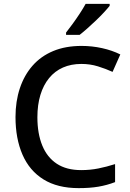

<svg xmlns="http://www.w3.org/2000/svg" viewBox="-20 -961 673 991"><path d="M400 -631Q347 -631 305 -612.5Q263 -594 233.5 -558Q204 -522 188.5 -471Q173 -420 173 -356Q173 -272 198 -210.5Q223 -149 273 -116Q323 -83 399 -83Q445 -83 487.5 -91.5Q530 -100 574 -114V-21Q532 -5 488 2.5Q444 10 386 10Q277 10 204.5 -35Q132 -80 96 -163Q60 -246 60 -357Q60 -438 82.5 -505.5Q105 -573 148 -622Q191 -671 254.5 -697.5Q318 -724 401 -724Q455 -724 507 -712.5Q559 -701 601 -680L561 -590Q526 -606 485.5 -618.5Q445 -631 400 -631ZM546 -931Q535 -917 516.5 -897Q498 -877 475.5 -855.5Q453 -834 431 -814.5Q409 -795 391 -781H321V-793Q336 -812 355 -838Q374 -864 392 -891.5Q410 -919 422 -941H546Z"/></svg>

Font: Noto Sans Hebrew Medium
Style: Regular
Weight: 500
Designer: Monotype Design Team
Foundry: Monotype Imaging Inc.
Version: Version 2.003